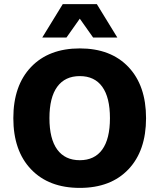

<svg xmlns="http://www.w3.org/2000/svg" viewBox="-20 -906 777 936"><path d="M552 -723H434L369 -815L304 -723H186L286 -886H452ZM131.5 -579.5Q218 -670 369 -670Q520 -670 606 -579.5Q692 -489 692 -330Q692 -171 606 -80.5Q520 10 369 10Q218 10 131.5 -80.5Q45 -171 45 -330Q45 -489 131.5 -579.5ZM478.5 -483Q441 -535 369 -535Q297 -535 259 -483Q221 -431 221 -330Q221 -229 259 -177Q297 -125 369 -125Q441 -125 478.5 -177Q516 -229 516 -330Q516 -431 478.5 -483Z"/></svg>

Font: Elaine Sans
Style: Bold
Weight: 700
Designer: Wei Huang
Foundry: Wei Huang
Version: Version 2.001;December 24, 2019;FontCreator 12.0.0.2547 64-b